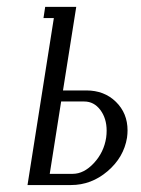

<svg xmlns="http://www.w3.org/2000/svg" viewBox="-20 -532 406 552"><path d="M59.1 0 134.8 -480H105L109.9 -512.2H199.2L161.1 -272H228Q279.8 -272 313.2 -239.3Q346.7 -206.5 346.7 -157.2Q346.7 -147.5 345.2 -136.2Q335.9 -79.6 289.3 -39.8Q242.7 0 184.1 0ZM123 -32.2H189Q221.2 -32.2 250 -63.2Q278.8 -94.2 285.2 -136.2Q286.6 -146.5 286.6 -156.2Q286.6 -191.9 268.3 -216.1Q250 -240.2 222.2 -240.2H155.8Z"/></svg>

Font: Gawaa
Style: Italic
Weight: 400
Designer: T. Christopher White
Version: Version 1.0